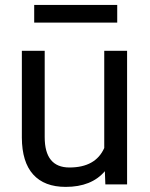

<svg xmlns="http://www.w3.org/2000/svg" viewBox="-20 -729 591 759"><path d="M66.4 0ZM394.5 -52.2Q341.8 9.8 239.7 9.8Q155.3 9.8 111.1 -39.3Q66.9 -88.4 66.4 -184.6V-528.3H156.7V-187Q156.7 -66.9 254.4 -66.9Q357.9 -66.9 392.1 -144V-528.3H482.4V0H396.5ZM443.4 -639.6H115.2V-709.5H443.4Z"/></svg>

Font: Roboto
Style: Regular
Weight: 400
Designer: Google
Version: Version 2.134; 2016; ttfautohint (v1.6)